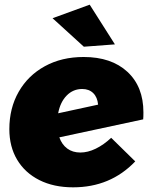

<svg xmlns="http://www.w3.org/2000/svg" viewBox="-20 -795 646 822"><path d="M364 -775 472 -605 339 -595 205 -717ZM594 -314Q594 -294 593 -284L234 -207Q245 -176 268 -159Q291 -142 324 -142Q356 -142 390 -158.5Q424 -175 456 -205L559 -104Q453 7 293 7Q210 7 148.5 -24Q87 -55 53.5 -111Q20 -167 20 -242Q20 -332 60 -402Q100 -472 172 -511.5Q244 -551 338 -551Q457 -551 525.5 -487.5Q594 -424 594 -314ZM400 -347Q397 -379 379 -396.5Q361 -414 332 -414Q293 -414 265.5 -386Q238 -358 229 -310Z"/></svg>

Font: TypoPRO Montserrat Alternates
Style: Italic
Weight: 800
Italic angle: -11.3°
Designer: Julieta Ulanovsky
Foundry: Julieta Ulanovsky
Version: Version 6.001